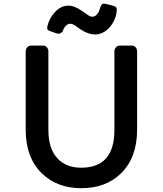

<svg xmlns="http://www.w3.org/2000/svg" viewBox="-20 -992 869 1025"><path d="M413.6 -96.7Q590.8 -96.7 590.8 -298.3V-717.3Q590.8 -730 598.9 -739.3Q606.9 -748.5 618.2 -748.5H685.1Q696.3 -748.5 704.1 -739.3Q711.9 -730 711.9 -717.3V-299.3Q711.9 -148.9 624 -64.5Q543.5 12.7 414.1 12.7Q284.2 12.7 202.6 -67.4Q117.2 -150.9 117.2 -299.3V-717.3Q117.2 -730 125.2 -739.3Q133.3 -748.5 144.5 -748.5H211.4Q222.7 -748.5 230.5 -739.3Q238.3 -730 238.3 -717.3V-298.3Q238.3 -197.3 287.6 -145.5Q333 -96.7 413.6 -96.7ZM248.5 -825.7Q227.5 -831.1 232.7 -851.8Q237.8 -872.6 247.6 -891.4Q257.3 -910.2 272 -925.8Q304.2 -961.9 344.7 -961.9Q378.4 -961.9 419.4 -932.6L448.7 -912.1Q461.9 -902.8 471.7 -902.8Q481.4 -902.8 487.3 -906.5Q493.2 -910.2 497.6 -915.5Q507.3 -926.3 510.7 -938.7Q514.2 -951.2 519.5 -961.7Q524.9 -972.2 533.2 -972.2Q541.5 -972.2 546.9 -970.7L583.5 -961.4Q600.1 -956.1 602.3 -949.2Q604.5 -942.4 601.8 -922.9Q599.1 -903.3 588.6 -881.6Q578.1 -859.9 563 -843.8Q529.3 -808.1 487.8 -808.1Q450.2 -808.1 408.7 -835.9L380.4 -856Q346.7 -878.9 323.7 -844.7Q319.3 -838.4 316.7 -829.8Q314 -821.3 304.9 -815.7Q295.9 -810.1 281.7 -813.5Z"/></svg>

Font: Capriola
Style: Regular
Weight: 400
Designer: Viktoriya Grabowska
Foundry: Viktoriya Grabowska
Version: Version 1.007